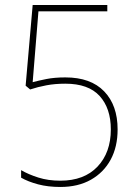

<svg xmlns="http://www.w3.org/2000/svg" viewBox="-20 -734 545 764"><path d="M240 -426Q341 -426 394.5 -370.5Q448 -315 448 -219Q448 -150 420.5 -99Q393 -48 342 -19Q291 10 220 10Q171 10 131.5 -0.5Q92 -11 64 -27V-57Q93 -40 132.5 -27.5Q172 -15 220 -15Q315 -15 368 -71Q421 -127 421 -219Q421 -303 376.5 -352Q332 -401 240 -401Q199 -401 164.5 -394.5Q130 -388 100 -378L82 -393L110 -714H407V-689H133L110 -407Q132 -413 164.5 -419.5Q197 -426 240 -426Z"/></svg>

Font: Noto Sans Khmer UI SemiCondensed Thin
Style: Regular
Weight: 100
Width: 4
Designer: Danh Hong and the Monotype Design Team
Foundry: Monotype Imaging Inc.
Version: Version 2.002; ttfautohint (v1.8.4.7-5d5b)